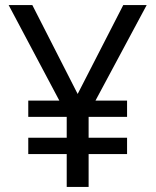

<svg xmlns="http://www.w3.org/2000/svg" viewBox="-20 -734 612 754"><path d="M285 -365 107 -714H14L213 -339H91V-275H242V-193H91V-129H242V0H328V-129H479V-193H328V-275H479V-339H355L556 -714H464Z"/></svg>

Font: Noto Sans Cypriot
Style: Regular
Weight: 400
Designer: Monotype Design Team
Foundry: Monotype Imaging Inc.
Version: Version 2.002